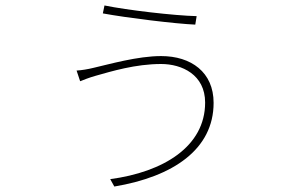

<svg xmlns="http://www.w3.org/2000/svg" viewBox="-20 -637 1040 702"><path d="M730 -262C730 -101 577 -8 383 18L398 45C613 9 761 -91 761 -261C761 -373 679 -432 569 -432C483 -432 379 -402 322 -389C302 -384 278 -380 260 -379L273 -340C286 -345 305 -353 330 -360C387 -376 475 -403 569 -403C645 -403 730 -364 730 -262ZM362 -617 356 -588C442 -572 622 -550 694 -547L699 -578C616 -580 445 -600 362 -617Z"/></svg>

Font: Source Han Sans JP VF
Style: Regular
Weight: 250
Designer: Ryoko NISHIZUKA 西塚涼子 (kana, bopomofo & ideographs); Paul D. Hunt (Latin, Greek & Cyrillic); Sandoll Communications 산돌커뮤니
Foundry: Adobe
Version: Version 2.004;hotconv 1.0.118;makeotfexe 2.5.65603